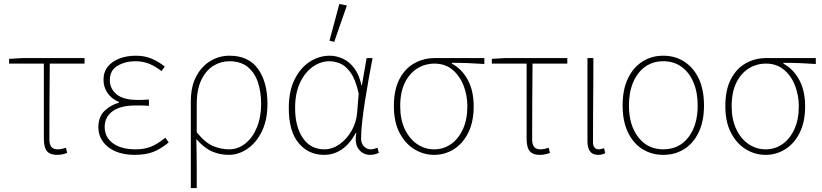

<svg xmlns="http://www.w3.org/2000/svg" viewBox="-20 -772 4162 972"><path d="M270 12Q245 12 230 3.5Q215 -5 208.5 -23.5Q202 -42 202 -72V-450H26V-474L92 -478H408V-450H232Q231 -353 230.5 -258Q230 -163 230 -66Q230 -41 240 -28.5Q250 -16 272 -16Q283 -16 294 -18.5Q305 -21 314 -24L320 2Q313 5 299 8.5Q285 12 270 12Z M662 12Q605 12 564 -6Q523 -24 500.5 -55.5Q478 -87 478 -128Q478 -182 510.5 -212Q543 -242 582 -252V-256Q545 -271 524.5 -301Q504 -331 504 -368Q504 -408 526 -435Q548 -462 585.5 -476Q623 -490 668 -490Q712 -490 747.5 -475Q783 -460 814 -435L798 -412Q767 -436 735.5 -449Q704 -462 666 -462Q614 -462 575 -439Q536 -416 536 -366Q536 -324 569.5 -295Q603 -266 680 -266Q694 -266 704.5 -266.5Q715 -267 734 -268V-236Q713 -238 698 -238Q683 -238 666 -238Q590 -238 550 -209Q510 -180 510 -129Q510 -77 552 -46.5Q594 -16 666 -16Q711 -16 744.5 -29.5Q778 -43 817 -75L834 -51Q793 -17 754.5 -2.5Q716 12 662 12Z M946 180V-257Q946 -334 973.5 -385.5Q1001 -437 1045.5 -463.5Q1090 -490 1142 -490Q1238 -490 1286 -423.5Q1334 -357 1334 -246Q1334 -165 1306 -107.5Q1278 -50 1233 -19Q1188 12 1138 12Q1093 12 1053 -5.5Q1013 -23 974 -68Q975 -20 975.5 18Q976 56 976 94Q976 132 976 180ZM1140 -16Q1185 -16 1222 -45.5Q1259 -75 1280.5 -127Q1302 -179 1302 -246Q1302 -307 1285.5 -356Q1269 -405 1233.5 -433.5Q1198 -462 1140 -462Q1098 -462 1060.5 -439Q1023 -416 999.5 -368Q976 -320 976 -244V-102Q1020 -48 1060.5 -32Q1101 -16 1140 -16Z M1620 12Q1542 12 1492 -47.5Q1442 -107 1442 -225Q1442 -310 1471 -369Q1500 -428 1547.5 -459Q1595 -490 1650 -490Q1682 -490 1714.5 -475.5Q1747 -461 1772.5 -428Q1798 -395 1810 -340H1812L1836 -478H1866Q1856 -426 1846 -370Q1836 -314 1827.5 -259.5Q1819 -205 1813.5 -156.5Q1808 -108 1808 -70Q1808 -46 1822.5 -31Q1837 -16 1856 -16Q1865 -16 1874.5 -18.5Q1884 -21 1891 -24L1898 2Q1891 5 1880 8.5Q1869 12 1854 12Q1818 12 1796 -16.5Q1774 -45 1784 -100H1782Q1721 12 1620 12ZM1622 -16Q1662 -16 1698.5 -41.5Q1735 -67 1759.5 -109.5Q1784 -152 1788 -202L1796 -298Q1780 -370 1754.5 -405Q1729 -440 1701 -451Q1673 -462 1648 -462Q1603 -462 1563.5 -434Q1524 -406 1499 -353.5Q1474 -301 1474 -225Q1474 -131 1513 -73.5Q1552 -16 1622 -16ZM1672 -560 1648 -566 1698 -752 1736 -744Z M2178 12Q2124 12 2077.5 -16.5Q2031 -45 2002.5 -100Q1974 -155 1974 -234Q1974 -319 2003 -373Q2032 -427 2079 -452.5Q2126 -478 2180 -478H2432V-448Q2390 -451 2350 -452.5Q2310 -454 2268 -454V-450Q2319 -422 2348.5 -367Q2378 -312 2378 -234Q2378 -155 2350.5 -100Q2323 -45 2277.5 -16.5Q2232 12 2178 12ZM2178 -16Q2226 -16 2264 -43Q2302 -70 2324 -119Q2346 -168 2346 -234Q2346 -290 2326.5 -339.5Q2307 -389 2270 -419.5Q2233 -450 2180 -450Q2132 -450 2092.5 -425.5Q2053 -401 2029.5 -353Q2006 -305 2006 -234Q2006 -168 2029 -119Q2052 -70 2091 -43Q2130 -16 2178 -16Z M2714 12Q2689 12 2674 3.5Q2659 -5 2652.5 -23.5Q2646 -42 2646 -72V-450H2470V-474L2536 -478H2852V-450H2676Q2675 -353 2674.5 -258Q2674 -163 2674 -66Q2674 -41 2684 -28.5Q2694 -16 2716 -16Q2727 -16 2738 -18.5Q2749 -21 2758 -24L2764 2Q2757 5 2743 8.5Q2729 12 2714 12Z M3008 12Q2991 12 2979 5Q2967 -2 2960.5 -17.5Q2954 -33 2954 -58V-478H2984Q2984 -406 2983.5 -335.5Q2983 -265 2982.5 -194.5Q2982 -124 2982 -52Q2982 -34 2990 -25Q2998 -16 3010 -16Q3017 -16 3023 -17.5Q3029 -19 3038 -22L3044 4Q3037 7 3028 9.5Q3019 12 3008 12Z M3338 12Q3279 12 3232.5 -17Q3186 -46 3159 -102Q3132 -158 3132 -238Q3132 -319 3159 -375Q3186 -431 3232.5 -460.5Q3279 -490 3338 -490Q3397 -490 3443.5 -460.5Q3490 -431 3517 -375Q3544 -319 3544 -238Q3544 -158 3517 -102Q3490 -46 3443.5 -17Q3397 12 3338 12ZM3338 -16Q3418 -16 3465 -77Q3512 -138 3512 -238Q3512 -305 3490.5 -355.5Q3469 -406 3430 -434Q3391 -462 3338 -462Q3285 -462 3246 -434Q3207 -406 3185.5 -355.5Q3164 -305 3164 -238Q3164 -138 3211.5 -77Q3259 -16 3338 -16Z M3856 12Q3802 12 3755.5 -16.5Q3709 -45 3680.5 -100Q3652 -155 3652 -234Q3652 -319 3681 -373Q3710 -427 3757 -452.5Q3804 -478 3858 -478H4110V-448Q4068 -451 4028 -452.5Q3988 -454 3946 -454V-450Q3997 -422 4026.5 -367Q4056 -312 4056 -234Q4056 -155 4028.5 -100Q4001 -45 3955.5 -16.5Q3910 12 3856 12ZM3856 -16Q3904 -16 3942 -43Q3980 -70 4002 -119Q4024 -168 4024 -234Q4024 -290 4004.5 -339.5Q3985 -389 3948 -419.5Q3911 -450 3858 -450Q3810 -450 3770.5 -425.5Q3731 -401 3707.5 -353Q3684 -305 3684 -234Q3684 -168 3707 -119Q3730 -70 3769 -43Q3808 -16 3856 -16Z"/></svg>

Font: Source Sans 3 Variable
Style: Regular
Weight: 200
Designer: Paul D. Hunt
Foundry: Adobe Systems Incorporated
Version: Version 3.026